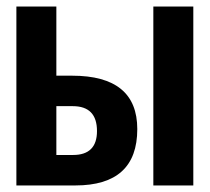

<svg xmlns="http://www.w3.org/2000/svg" viewBox="-20 -566 640 586"><path d="M570 0V-546H448V0ZM210 0Q399 0 399 -172Q399 -335 200 -335H152V-546H30V0ZM152 -242H202Q276 -242 276 -166Q276 -93 203 -93H152Z"/></svg>

Font: Noto Sans Mono UI
Style: Bold
Weight: 700
Designer: Monotype Design team
Foundry: Monotype Imaging Inc.
Version: 1.000